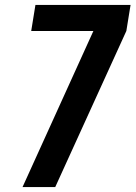

<svg xmlns="http://www.w3.org/2000/svg" viewBox="-20 -755 547 775"><path d="M203 0H71L357 -630H106L123 -735H507L490 -630Z"/></svg>

Font: Iosevka Extrabold Oblique
Style: Regular
Weight: 800
Italic angle: -9°
Monospace: yes
Designer: Belleve Invis
Foundry: Belleve Invis
Version: Version 32.5.0; ttfautohint (v1.8.4)